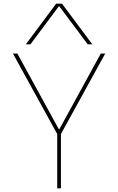

<svg xmlns="http://www.w3.org/2000/svg" viewBox="-20 -1020 640 1040"><path d="M290 0V-294L50 -730H74L298 -321H302L526 -730H550L310 -294V0ZM120 -780 284 -1000H316L480 -780H455L302 -985H298L145 -780Z"/></svg>

Font: M PLUS Code Latin Expanded Thin
Style: Regular
Weight: 250
Width: 7
Designer: Coji Morishita
Foundry: UNDERFOREST DESIGN
Version: Version 1.002; ttfautohint (v1.8.3)